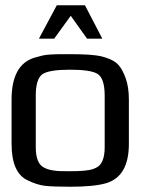

<svg xmlns="http://www.w3.org/2000/svg" viewBox="-20 -700 535 730"><path d="M470 -321V-153Q470 -28 382 -3Q336 10 247 10Q181 10 151 6.5Q121 3 86 -14Q24 -42 24 -153V-321Q24 -455 112 -481Q129 -486 142 -489Q155 -492 175.5 -493Q196 -494 204 -494Q212 -494 247 -494Q330 -494 365 -486Q373 -484 382 -481Q414 -471 430 -453.5Q446 -436 458 -402Q470 -369 470 -321ZM378 -140V-336Q378 -402 351 -419Q325 -435 247 -435Q169 -435 143 -419Q116 -402 116 -336V-140Q116 -77 149 -62Q163 -55 179 -52.5Q195 -50 205 -49.5Q215 -49 247 -49Q310 -49 333 -57Q339 -59 345 -62Q378 -77 378 -140ZM128 -553 196 -680H303L369 -553H311L249 -640L186 -553Z"/></svg>

Font: Gamestation Display
Style: Regular
Weight: 400
Designer: Jonas Hecksher
Foundry: Jonas Hecksher, Playtypeª, e-types AS
Version: Version 1.003